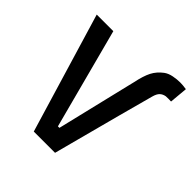

<svg xmlns="http://www.w3.org/2000/svg" viewBox="-191 -851 990 990"><g transform="rotate(45 303.5 -356.5)"><path d="M207 0 10 -656H131L276 -107H287L384 -511L392 -544Q404 -602 420.5 -634Q437 -666 469 -690Q487 -703 513 -708Q539 -713 561 -713Q572 -713 583.5 -712Q595 -711 607 -709L598 -610Q587 -610 578.5 -610.5Q570 -611 560 -610Q542 -607 530 -596Q518 -585 511 -559L460 -370L362 0Z"/></g></svg>

Font: Ruda
Style: Bold
Weight: 700
Designer: Mariela Monsalve and Angelina Sanchez
Foundry: Mariela Monsalve and Angelina Sanchez
Version: Version 2.000